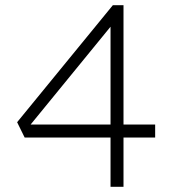

<svg xmlns="http://www.w3.org/2000/svg" viewBox="-20 -720 660 740"><path d="M406 0V-190H75L46 -249L415 -700H456V-240H578V-190H456V0ZM98 -240H406V-617Z"/></svg>

Font: Lexend Deca ExtraLight
Style: Regular
Weight: 200
Designer: Bonnie Shaver-Troup, Thomas Jockin
Foundry: Lexend
Version: Version 1.008; ttfautohint (v1.8.4.7-5d5b)